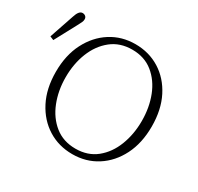

<svg xmlns="http://www.w3.org/2000/svg" viewBox="-170 -869 1094 1062"><g transform="rotate(30 376.5 -338.5)"><path d="M410 14Q323 14 254 -29Q185 -72 144.5 -150.5Q104 -229 104 -336Q104 -442 144.5 -521Q185 -600 254 -644Q323 -688 410 -688Q497 -688 566 -645Q635 -602 675 -523.5Q715 -445 715 -338Q715 -232 675 -153Q635 -74 566 -30Q497 14 410 14ZM410 -21Q488 -21 542 -64.5Q596 -108 624 -180Q652 -252 652 -337Q652 -423 624 -494.5Q596 -566 542 -609.5Q488 -653 410 -653Q332 -653 277.5 -609.5Q223 -566 194.5 -494.5Q166 -423 166 -337Q166 -252 194.5 -180Q223 -108 277.5 -64.5Q332 -21 410 -21ZM-20 -490 33 -646Q47 -691 70 -691Q81 -691 89 -684.5Q97 -678 97 -666Q97 -656 92.5 -646.5Q88 -637 78 -618L4 -480Z"/></g></svg>

Font: Source Serif 4 SmText Light
Style: Regular
Weight: 300
Designer: Frank Grießhammer
Foundry: Adobe
Version: Version 4.005;hotconv 1.1.0;makeotfexe 2.6.0